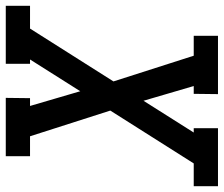

<svg xmlns="http://www.w3.org/2000/svg" viewBox="-83 -700 775 665"><g transform="rotate(90 304.5 -367.5)"><path d="M-8 0V-84H71L254 -373L165 -651H96V-735H298L297 -651H270L321 -477L431 -651H416V-735H617V-651H538L355 -362L444 -84H513V0H311L312 -84H339L288 -258L178 -84H193V0Z"/></g></svg>

Font: Iosevka Etoile Medium
Style: Italic
Weight: 500
Italic angle: -9°
Designer: Belleve Invis
Foundry: Belleve Invis
Version: Version 22.1.2; ttfautohint (v1.8.4)